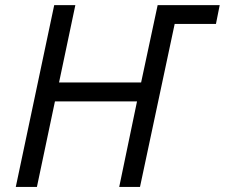

<svg xmlns="http://www.w3.org/2000/svg" viewBox="-20 -734 883 754"><path d="M666 -640.1 529.8 0H448.2L518.1 -335.9H195.8L125 0H42L192.9 -713.9H275.9L211.9 -410.2H534.2L599.1 -713.9H842.8L828.1 -640.1Z"/></svg>

Font: OpenSans-Italic
Style: Italic
Weight: 400
Italic angle: -12°
Foundry: Ascender Corporation
Version: Version 1.10